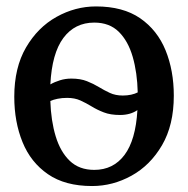

<svg xmlns="http://www.w3.org/2000/svg" viewBox="-20 -582 600 612"><path d="M25.5 -273.5Q25.5 -366.5 63 -430.8Q100.5 -495 160.2 -528.2Q220 -561.5 286 -561.5Q372 -561.5 426.8 -523.8Q481.5 -486 507.8 -421.5Q534 -357 534 -277Q534 -183.5 496.5 -119.2Q459 -55 399.2 -22Q339.5 11 273.5 11Q187.5 11 132.8 -26.8Q78 -64.5 51.8 -129Q25.5 -193.5 25.5 -273.5ZM207.5 -331.5Q236.5 -331.5 257.2 -323.2Q278 -315 295.2 -304.5Q312.5 -294 330.2 -285.8Q348 -277.5 371.5 -277.5Q385.5 -277.5 398 -280.2Q410.5 -283 419 -287.5Q417.5 -350.5 403 -400.8Q388.5 -451 358.8 -480.5Q329 -510 280.5 -510Q218.5 -510 182 -461Q145.5 -412 140.5 -313Q154.5 -321 171.5 -326.2Q188.5 -331.5 207.5 -331.5ZM280.5 -40.5Q341 -40.5 376.8 -88Q412.5 -135.5 418 -231Q395.5 -215.5 362.5 -215.5Q332 -215.5 310.8 -223.8Q289.5 -232 272 -242.8Q254.5 -253.5 236.2 -261.8Q218 -270 194 -270Q177.5 -270 163.8 -267.2Q150 -264.5 140.5 -260Q142.5 -197 157.5 -147.5Q172.5 -98 202.5 -69.2Q232.5 -40.5 280.5 -40.5Z"/></svg>

Font: Merriweather Text
Style: Regular
Weight: 400
Designer: Eben Sorkin
Foundry: Eben Sorkin
Version: Version 2.100; ttfautohint (v1.7.19-72a1) -l 8 -r 50 -G 200 